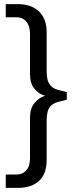

<svg xmlns="http://www.w3.org/2000/svg" viewBox="-20 -732 395 934"><path d="M305 -284V-247L278 -240Q239 -233 223 -212Q207 -192 207 -146V46Q207 113 171 147Q134 182 67 182H8V117H60Q90 117 108 96Q126 77 126 37V-160Q126 -205 148 -231Q171 -259 200 -266Q170 -273 148 -300Q126 -325 126 -371V-567Q126 -606 108 -627Q90 -648 60 -648H8V-712H67Q131 -712 169 -677Q207 -641 207 -576V-385Q207 -339 223 -320Q238 -298 278 -291Z"/></svg>

Font: PRinguin Sans
Style: Regular
Weight: 400
Designer: Vernon Adams
Foundry: Vernon Adams
Version: ""